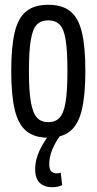

<svg xmlns="http://www.w3.org/2000/svg" viewBox="-20 -566 404 803"><path d="M27 -269Q27 -368 41 -429Q55 -490 89 -518Q123 -546 182 -546Q241 -546 275 -518Q309 -490 323 -429Q337 -368 337 -269Q337 -169 322.5 -107.5Q308 -46 274 -18Q240 10 182 10Q124 10 90 -18Q56 -46 41.5 -107.5Q27 -169 27 -269ZM101 -269Q101 -183 109.5 -137Q118 -91 135.5 -73Q153 -55 182 -55Q211 -55 228.5 -73Q246 -91 254 -137Q262 -183 262 -269Q262 -354 254.5 -400Q247 -446 229 -463.5Q211 -481 182 -481Q152 -481 134.5 -463.5Q117 -446 109 -400Q101 -354 101 -269ZM198 217Q166 217 146.5 199Q127 181 127 141Q127 104 144.5 65.5Q162 27 193 -12L235 -3Q186 62 186 120Q186 143 195 151Q204 159 216 159Q227 159 234 156L240 208Q223 217 198 217Z"/></svg>

Font: Georama Condensed
Style: Regular
Weight: 400
Width: 3
Designer: Jean-Baptiste Levee
Foundry: Production Type
Version: Version 1.000